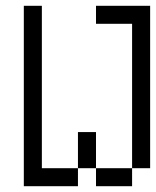

<svg xmlns="http://www.w3.org/2000/svg" viewBox="-20 -645 540 665"><path d="M62.5 -625Q62.5 -625 62.5 0H250V-62.5H125V-625ZM250 -62.5H312.5V0H437.5V-62.5H312.5Q312.5 -62.5 312.5 -187.5H250Q250 -187.5 250 -62.5ZM437.5 -62.5H500V-625H312.5V-562.5H437.5Q437.5 -562.5 437.5 -62.5Z"/></svg>

Font: UnifontExMono
Style: Regular
Weight: 500
Version: Version 15.0.06